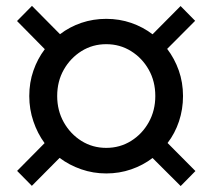

<svg xmlns="http://www.w3.org/2000/svg" viewBox="-20 -689 724 654"><path d="M88.5 -56 38.3 -106.9 131.9 -201.5Q107.8 -234.2 93.8 -275.5Q79.7 -316.8 79.7 -361.9Q79.7 -408 93.8 -448.4Q107.8 -488.8 132.6 -521.5L38 -617.4L88.9 -669L184.4 -572.5Q217.1 -597.5 257.2 -611.2Q297.4 -624.8 341.9 -624.8Q386.7 -624.8 426.8 -611Q466.9 -597.2 499.6 -572.2L595.1 -668.4L644.7 -618.1L549.4 -522.5Q574.5 -489.8 589 -448.9Q603.4 -408 603.4 -361.9Q603.4 -316.8 589.7 -275.7Q576 -234.7 550.8 -201.9L645.7 -106.4L595.4 -55.3L499.6 -150.8Q466.9 -125.9 426.8 -112.1Q386.7 -98.2 341.9 -98.2Q297.4 -98.2 256.5 -112.4Q215.7 -126.6 183 -151.2ZM341.9 -185.3Q388.5 -185.3 426.4 -208.9Q464.4 -232.6 486.7 -272.6Q509 -312.6 509 -361.9Q509 -411.9 486.7 -451.5Q464.4 -491.2 426.4 -514.9Q388.5 -538.5 341.9 -538.5Q295.3 -538.5 257.5 -514.9Q219.7 -491.2 197.2 -451.5Q174.8 -411.9 174.8 -361.9Q174.8 -312.6 197.2 -272.6Q219.7 -232.6 257.5 -208.9Q295.3 -185.3 341.9 -185.3Z"/></svg>

Font: Red Hat Display VF
Style: Regular
Weight: 300
Designer: Pentagram, MCKL
Foundry: Pentagram, MCKL
Version: Version 1.023